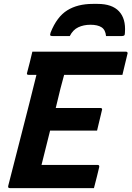

<svg xmlns="http://www.w3.org/2000/svg" viewBox="-20 -965 675 985"><path d="M338 -780H250Q240 -780 238 -783.5Q236 -787 240 -799Q272 -879 325 -912Q378 -945 456 -945H481Q555 -945 590.5 -907Q626 -869 621 -799Q621 -787 617.5 -783.5Q614 -780 604 -780H524Q521 -812 501 -825Q481 -838 444 -838Q409 -838 381.5 -825Q354 -812 338 -780ZM30 0Q20 0 22 -11Q58 -153 95 -296Q132 -439 167 -581H127Q115 -581 119 -592Q127 -621 133 -646Q139 -671 146 -700H626Q631 -700 633.5 -696.5Q636 -693 634 -689Q627 -660 621 -635Q615 -610 608 -581H309Q304 -563 299.5 -545.5Q295 -528 290 -510Q284 -485 278 -460.5Q272 -436 266 -411H496Q501 -411 503 -407.5Q505 -404 503 -400Q501 -391 496.5 -372.5Q492 -354 487 -333Q482 -312 478 -295H237Q226 -251 215 -207Q204 -163 193 -119H480Q491 -119 489 -108Q485 -92 477.5 -60.5Q470 -29 462 0Z"/></svg>

Font: Recursive Mn Lnr St
Style: Bold Italic
Weight: 700
Italic angle: -15°
Monospace: yes
Version: Version 1.079;hotconv 1.0.112;makeotfexe 2.5.65598; ttfautoh